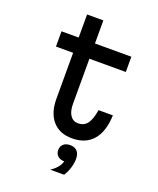

<svg xmlns="http://www.w3.org/2000/svg" viewBox="-178 -862 1006 1219"><g transform="rotate(20 325.0 -253.0)"><path d="M305 -756V-600H551V-497H305V-193Q305 -142 324 -114.5Q343 -87 377 -87Q417 -87 439 -116.5Q461 -146 471 -210H568Q564 -99 514 -41.5Q464 16 373 16Q289 16 242 -37.5Q195 -91 195 -187V-497H79V-600H195V-756ZM378 170Q350 170 333.5 155Q317 140 317 115Q317 90 333.5 75Q350 60 378 60Q406 60 422.5 75Q439 90 439 115Q439 140 422.5 155Q406 170 378 170ZM312 250Q345 228 361.5 204Q378 180 378 162V60Q410 60 426.5 78Q443 96 443 130Q443 158 433.5 190Q424 222 406 250Z"/></g></svg>

Font: Martian Mono SemiCondensed
Style: Regular
Weight: 400
Width: 4
Designer: Roman Shamin
Foundry: Evil Martians
Version: Version 1.000